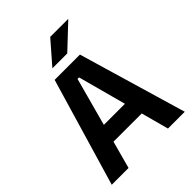

<svg xmlns="http://www.w3.org/2000/svg" viewBox="-231 -948 1071 1071"><g transform="rotate(-45 304.0 -413.0)"><path d="M16 0 204.5 -639H404L592 0H459.5L310.5 -552.5H298.5L148.5 0ZM159 -163V-267.5H448V-163ZM356.5 -826H497.5V-824.5L358.5 -693.5H242.5V-695Z"/></g></svg>

Font: Anek Tamil Medium SemiBold
Style: Regular
Weight: 600
Version: Version 1.003